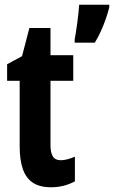

<svg xmlns="http://www.w3.org/2000/svg" viewBox="-20 -780 481 810"><path d="M441 -749Q435 -725 425.5 -698Q416 -671 404.5 -646Q393 -621 380 -600H295V-613Q297 -624 300 -643Q303 -662 306 -683.5Q309 -705 311 -725.5Q313 -746 314 -760H441ZM236 -104Q249 -104 264.5 -108Q280 -112 296 -119V-15Q274 -3 249 3.5Q224 10 195 10Q148 10 119 -9Q90 -28 76.5 -66.5Q63 -105 63 -163V-439H10V-509L73 -543L104 -662H193V-547H289V-439H193V-168Q193 -136 203 -120Q213 -104 236 -104Z"/></svg>

Font: Noto Sans Display ExtraCondensed
Style: Bold
Weight: 700
Width: 2
Designer: Monotype Design Team
Foundry: Monotype Imaging Inc.
Version: Version 2.003